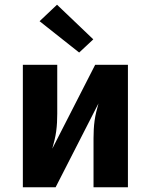

<svg xmlns="http://www.w3.org/2000/svg" viewBox="-20 -795 640 815"><path d="M77 0V-520H223V-312Q223 -293 222 -274.5Q221 -256 218.5 -237.5Q216 -219 211.5 -200.5Q207 -182 202 -164L384 -520H523V0H377V-208Q377 -227 378 -245.5Q379 -264 381.5 -282.5Q384 -301 388.5 -319.5Q393 -338 398 -356L216 0ZM316 -572 148 -705 222 -775 376 -628Z"/></svg>

Font: Iosevka SS04 Heavy Extended
Style: Regular
Weight: 900
Width: 7
Monospace: yes
Designer: Belleve Invis
Foundry: Belleve Invis
Version: Version 19.0.0; ttfautohint (v1.8.4)